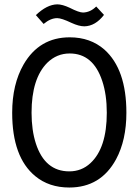

<svg xmlns="http://www.w3.org/2000/svg" viewBox="-20 -839 628 870"><path d="M552.7 -328.1Q552.7 -525.4 453.1 -614.3Q389.6 -669.9 295.9 -669.9Q158.2 -669.9 86.9 -546.9Q35.2 -457 35.2 -328.1Q35.2 -127 139.6 -41Q202.1 10.7 293.9 10.7Q436.5 10.7 505.9 -117.2Q552.7 -204.1 552.7 -328.1ZM123 -328.1Q123 -483.4 194.3 -554.7Q237.3 -596.7 295.9 -596.7Q402.3 -596.7 443.4 -471.7Q463.9 -410.2 463.9 -328.1Q463.9 -168 389.6 -99.6Q349.6 -62.5 293.9 -62.5Q183.6 -62.5 142.6 -188.5Q123 -249 123 -328.1ZM356.4 -782.2Q337.9 -782.2 295.9 -803.7Q262.7 -819.3 239.3 -819.3Q192.4 -818.4 142.6 -770.5L177.7 -730.5Q209 -756.8 239.3 -756.8Q258.8 -756.8 303.7 -735.4Q337.9 -719.7 362.3 -719.7Q412.1 -720.7 451.2 -771.5L416 -809.6Q389.6 -783.2 356.4 -782.2Z"/></svg>

Font: Yaldevi Colombo Medium
Style: Regular
Weight: 500
Designer: Sol Matas, Denzil Rajitha, Kosala Senevirathne and Pathum Egodawatta
Foundry: Mooniak
Version: Version 1.020 ; ttfautohint (v1.6)